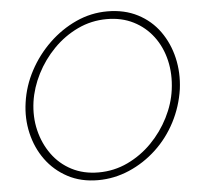

<svg xmlns="http://www.w3.org/2000/svg" viewBox="-52 -768 859 826"><g transform="rotate(-5 378.0 -355.0)"><path d="M339 5Q265 5 208 -25.5Q151 -56 114 -107Q77 -158 62 -222.5Q47 -287 57 -355Q67 -426 101.5 -490.5Q136 -555 188.5 -605.5Q241 -656 305.5 -685.5Q370 -715 441 -715Q515 -715 572 -685.5Q629 -656 665.5 -605Q702 -554 717 -489.5Q732 -425 723 -355Q712 -280 678 -214.5Q644 -149 591.5 -100Q539 -51 474 -23Q409 5 339 5ZM344 -28Q411 -28 470 -56Q529 -84 575 -131Q621 -178 650.5 -236.5Q680 -295 688 -355Q697 -422 683 -481.5Q669 -541 635 -586Q601 -631 550.5 -656.5Q500 -682 436 -682Q369 -682 310 -654Q251 -626 205 -579Q159 -532 129.5 -474Q100 -416 91 -355Q82 -291 96 -232.5Q110 -174 143.5 -127.5Q177 -81 228 -54.5Q279 -28 344 -28Z"/></g></svg>

Font: Raleway ExtraLight
Style: Italic
Weight: 200
Italic angle: -12°
Designer: Matt McInerney, Pablo Impallari, Rodrigo Fuenzalida
Foundry: Matt McInerney, Pablo Impallari, Rodrigo Fuenzalida
Version: Version 4.026